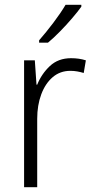

<svg xmlns="http://www.w3.org/2000/svg" viewBox="-20 -785 393 805"><path d="M278 -541Q312 -541 340 -532L331 -479Q318 -483 304 -485.5Q290 -488 275 -488Q232 -488 201 -461.5Q170 -435 153 -389.5Q136 -344 136 -287V0H81V-532H126L133 -430H136Q154 -475 189 -508Q224 -541 278 -541ZM321 -757Q306 -736 282 -708Q258 -680 231 -652.5Q204 -625 181 -606H144V-616Q173 -649 204 -690Q235 -731 255 -765H321Z"/></svg>

Font: Noto Sans Gurmukhi UI SemiCondensed Light
Style: Regular
Weight: 300
Width: 4
Designer: Jelle Bosma - Monotype Design Team
Foundry: Monotype Imaging Inc.
Version: Version 2.004; ttfautohint (v1.8.4.7-5d5b)